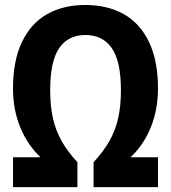

<svg xmlns="http://www.w3.org/2000/svg" viewBox="-20 -770 704 790"><path d="M517.5 -123H630V0H365V-102.5Q406.5 -147.5 431 -191.2Q455.5 -235 466.5 -284.8Q477.5 -334.5 477.5 -399Q477.5 -518 440 -572Q402.5 -626 331 -626Q260.5 -626 223.5 -572Q186.5 -518 186.5 -399Q186.5 -334.5 197.5 -284.8Q208.5 -235 232.8 -191.2Q257 -147.5 298.5 -102.5V0H33.5V-123H146.5Q92 -175 62.8 -247.5Q33.5 -320 33.5 -405.5Q33.5 -520.5 70.5 -597.5Q107.5 -674.5 174.2 -712Q241 -749.5 331 -749.5Q422 -749.5 489 -712Q556 -674.5 593 -597.5Q630 -520.5 630 -405.5Q630 -320 601 -247.5Q572 -175 517.5 -123Z"/></svg>

Font: Encode Sans Condensed
Style: Bold
Weight: 700
Width: 3
Designer: Multiple Designers
Foundry: Impallari Type
Version: Version 2.000